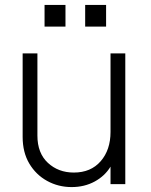

<svg xmlns="http://www.w3.org/2000/svg" viewBox="-20 -748 612 780"><path d="M271 12Q217 12 171.5 -13Q126 -38 99 -83.5Q72 -129 72 -192V-531H132V-197Q132 -126 174.5 -86.5Q217 -47 280 -47Q349 -47 389 -93Q429 -139 429 -212V-531H489V0H429V-71Q406 -33 364.5 -10.5Q323 12 271 12ZM161 -640V-728H246V-640ZM326 -640V-728H411V-640Z"/></svg>

Font: Plus Jakarta Sans Light
Style: Regular
Weight: 300
Designer: Gumpita Rahayu
Foundry: Tokotype
Version: Version 2.006; ttfautohint (v1.8.4.7-5d5b)